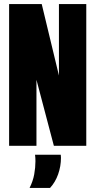

<svg xmlns="http://www.w3.org/2000/svg" viewBox="-20 -720 471 948"><path d="M25 0V-700H186L271 -347V-700H406V0H246L160 -326V0ZM126 208Q143 174 149 140.5Q155 107 155 76Q155 68 154.5 59.5Q154 51 153 44H280Q280 47 280.5 51Q281 55 281 59Q281 101 267 140.5Q253 180 227 208Z"/></svg>

Font: Georama ExtraCondensed ExtraBold
Style: Regular
Weight: 800
Width: 2
Designer: Jean-Baptiste Levee
Foundry: Production Type
Version: Version 1.000